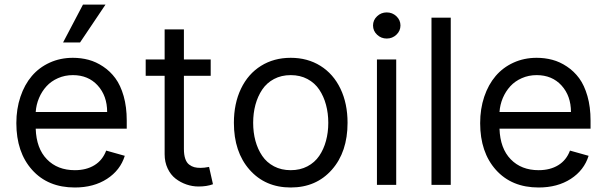

<svg xmlns="http://www.w3.org/2000/svg" viewBox="-20 -804 2639 835"><path d="M305.4 11.4Q387.4 11.4 445.3 -26.1Q503.2 -63.6 522.7 -126.4L441.8 -149.1Q426.1 -107.2 390.8 -85.6Q355.5 -63.9 305.4 -63.9Q230.1 -63.9 184.1 -111.2Q138.1 -158.4 135.3 -244.3H531.2V-279.8Q531.2 -338.8 517.8 -386Q504.3 -433.2 481.7 -463.8Q459.2 -494.3 428.4 -514.7Q397.7 -535.2 365.1 -543.9Q332.4 -552.6 296.9 -552.6Q242.2 -552.6 196.2 -531.6Q150.2 -510.7 118.4 -473.4Q86.6 -436.1 68.9 -383.3Q51.1 -330.6 51.1 -268.5Q51.1 -141.7 119.7 -65.2Q188.2 11.4 305.4 11.4ZM135.3 -316.8Q137.4 -348.7 149.7 -377.7Q161.9 -406.6 182.2 -428.8Q202.4 -451 232.2 -464.1Q262.1 -477.3 296.9 -477.3Q364 -477.3 405 -432.2Q446 -387.1 446 -316.8ZM254.3 -619.3H328.1L438.9 -784.1H340.9Z M896.3 -545.5H779.8V-676.1H696V-545.5H613.6V-474.4H696V-133.5Q696 -99.1 709 -71.6Q721.9 -44 743.4 -27.3Q764.9 -10.7 790.7 -1.8Q816.4 7.1 843.8 7.1Q879.6 7.1 906.2 -2.8L889.2 -78.1Q867.9 -73.9 852.3 -73.9Q836.6 -73.9 825.1 -76.9Q813.6 -79.9 802.6 -88.2Q791.5 -96.6 785.7 -113.6Q779.8 -130.7 779.8 -156.2V-474.4H896.3Z M1491.5 -269.9Q1491.5 -354 1460.6 -418.3Q1429.7 -482.6 1373.6 -517.6Q1317.5 -552.6 1244.3 -552.6Q1171.2 -552.6 1115.1 -517.6Q1058.9 -482.6 1028.1 -418.3Q997.2 -354 997.2 -269.9Q997.2 -143.1 1065.3 -65.9Q1133.5 11.4 1244.3 11.4Q1355.1 11.4 1423.3 -65.9Q1491.5 -143.1 1491.5 -269.9ZM1316.9 -80.6Q1285.2 -63.9 1244.3 -63.9Q1203.5 -63.9 1171.7 -80.6Q1139.9 -97.3 1120.4 -126.1Q1100.9 -154.8 1090.9 -191.4Q1081 -228 1081 -269.9Q1081 -311.8 1090.9 -348.5Q1100.9 -385.3 1120.4 -414.4Q1139.9 -443.5 1171.7 -460.4Q1203.5 -477.3 1244.3 -477.3Q1285.2 -477.3 1316.9 -460.4Q1348.7 -443.5 1368.3 -414.4Q1387.8 -385.3 1397.7 -348.5Q1407.7 -311.8 1407.7 -269.9Q1407.7 -228 1397.7 -191.4Q1387.8 -154.8 1368.3 -126.1Q1348.7 -97.3 1316.9 -80.6Z M1619.3 0H1703.1V-545.5H1619.3ZM1619.9 -653.1Q1637.4 -636.4 1661.9 -636.4Q1686.4 -636.4 1704 -653.1Q1721.6 -669.7 1721.6 -693.2Q1721.6 -716.6 1704 -733.3Q1686.4 -750 1661.9 -750Q1637.4 -750 1619.9 -733.3Q1602.3 -716.6 1602.3 -693.2Q1602.3 -669.7 1619.9 -653.1Z M1940.3 -727.3H1856.5V0H1940.3Z M2322.4 11.4Q2404.5 11.4 2462.4 -26.1Q2520.2 -63.6 2539.8 -126.4L2458.8 -149.1Q2443.2 -107.2 2407.8 -85.6Q2372.5 -63.9 2322.4 -63.9Q2247.2 -63.9 2201.2 -111.2Q2155.2 -158.4 2152.3 -244.3H2548.3V-279.8Q2548.3 -338.8 2534.8 -386Q2521.3 -433.2 2498.8 -463.8Q2476.2 -494.3 2445.5 -514.7Q2414.8 -535.2 2382.1 -543.9Q2349.4 -552.6 2313.9 -552.6Q2259.2 -552.6 2213.2 -531.6Q2167.3 -510.7 2135.5 -473.4Q2103.7 -436.1 2085.9 -383.3Q2068.2 -330.6 2068.2 -268.5Q2068.2 -141.7 2136.7 -65.2Q2205.3 11.4 2322.4 11.4ZM2152.3 -316.8Q2154.5 -348.7 2166.7 -377.7Q2179 -406.6 2199.2 -428.8Q2219.5 -451 2249.3 -464.1Q2279.1 -477.3 2313.9 -477.3Q2381 -477.3 2422.1 -432.2Q2463.1 -387.1 2463.1 -316.8Z"/></svg>

Font: Inter-Regular
Style: Regular
Weight: 500
Designer: Rasmus Andersson
Foundry: rsms
Version: ""